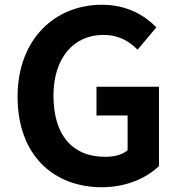

<svg xmlns="http://www.w3.org/2000/svg" viewBox="-20 -774 757 808"><path d="M409 14C513 14 598 -26 649 -75V-409H386V-288H517V-142C496 -123 460 -114 424 -114C279 -114 205 -211 205 -372C205 -531 291 -627 414 -627C482 -627 523 -600 559 -565L638 -659C590 -708 516 -754 409 -754C213 -754 54 -611 54 -367C54 -120 206 14 409 14Z"/></svg>

Font: Spoqa Han Sans Neo Bold
Style: Bold
Weight: 700
Designer: [Spoqa Han Sans Neo] Dong-huui Kim  Younghwa Kang  Yujin Lee  [Noto Sans] Ryoko NISHIZUKA  (kana & ideographs); Paul D. 
Foundry: Spoqa (http://www.spoqa-han-sans.com)
Version: Version 1.000